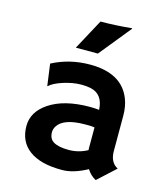

<svg xmlns="http://www.w3.org/2000/svg" viewBox="-112 -829 807 928"><g transform="rotate(15 291.5 -365.0)"><path d="M408.7 -30.3Q339.4 7.3 283.2 7.3Q227.1 7.3 187 -3.2Q147 -13.7 119.1 -34.2Q62.5 -75.7 62.5 -154.3Q62.5 -224.6 131.8 -271.5Q207 -322.3 335.9 -322.3L355.5 -321.8Q361.3 -321.3 368.7 -321Q376 -320.8 381.8 -319.8Q377.9 -397.9 314.5 -411.1Q293.5 -415.5 269.8 -415.5Q246.1 -415.5 223.4 -411.4Q200.7 -407.2 179.2 -400.4Q131.8 -385.3 111.3 -365.7L109.9 -366.7L95.2 -474.6Q181.6 -520 284.2 -520Q443.4 -520 487.8 -405.3Q502 -368.7 502 -322.8V-146Q502 -89.4 542 -68.8L453.6 12.2Q425.8 -2.4 408.7 -30.3ZM382.3 -231.9Q369.1 -234.4 355 -234.4H335.4Q227.5 -234.4 198.2 -186.5Q189.5 -172.4 189.5 -156.7Q189.5 -141.1 195.1 -129.2Q200.7 -117.2 213.9 -109.4Q239.3 -94.7 289.3 -94.7Q339.4 -94.7 382.8 -118.7Q382.3 -124 382.3 -129.9ZM277.8 -733.9Q351.1 -733.9 434.1 -742.2L433.6 -738.8L305.7 -581.1H195.3Z"/></g></svg>

Font: HammersmithOne
Style: Regular
Weight: 400
Designer: Nicole Fally
Foundry: Nicole Fally
Version: Version 1.003